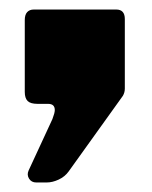

<svg xmlns="http://www.w3.org/2000/svg" viewBox="-20 -218 319 403"><path d="M40 140 90 32Q95 19 95 13Q95 0 81 0H59Q44 0 38 -6Q32 -12 32 -25V-176Q32 -187 37 -192.5Q42 -198 51 -198H224Q242 -198 242 -178V-32Q242 -24 238 -17L124 142Q116 153 103 159Q90 165 78 165H56Q46 165 41 157Q36 149 40 140Z"/></svg>

Font: Libre Franklin Black
Style: Regular
Weight: 900
Designer: Pablo Impallari, Rodrigo Fuenzalida
Foundry: Impallari Type
Version: Version 1.002; ttfautohint (v1.5)